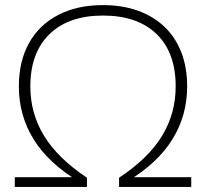

<svg xmlns="http://www.w3.org/2000/svg" viewBox="-20 -733 808 753"><path d="M38 0V-38H288V-22Q170 -93 112 -186.5Q54 -280 54 -394Q54 -493 94 -564.5Q134 -636 208.5 -674.5Q283 -713 384 -713Q460 -713 521 -691Q582 -669 625 -628Q668 -587 691 -528Q714 -469 714 -394Q714 -280 656 -186.5Q598 -93 480 -22V-38H730V0H447V-36Q562 -112 615.5 -200Q669 -288 669 -394Q669 -527 594 -599.5Q519 -672 384 -672Q249 -672 174 -599Q99 -526 99 -394Q99 -288 153 -200Q207 -112 321 -36V0Z"/></svg>

Font: Mulish ExtraLight
Style: Regular
Weight: 200
Designer: Vernon Adams
Foundry: Vernon Adams
Version: Version 3.603